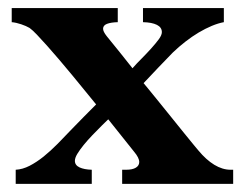

<svg xmlns="http://www.w3.org/2000/svg" viewBox="-20 -452 602 472"><path d="M246.1 -158.7 231 -144Q219.2 -132.3 207.3 -119.9Q195.3 -107.4 185.8 -95.7Q176.3 -84 170.2 -74Q164.1 -64 164.1 -56.6Q164.1 -45.9 175.5 -40.5Q187 -35.2 205.6 -34.7V0H18.6V-34.7Q35.6 -35.6 52.7 -44.4Q69.8 -53.2 87.2 -67.1Q104.5 -81.1 121.8 -98.6Q139.2 -116.2 156.7 -134.8Q170.9 -149.4 186.5 -165.3Q202.1 -181.2 216.3 -195.3Q203.6 -210.9 188.2 -229.7Q172.9 -248.5 157 -267.8Q141.1 -287.1 125.2 -305.7Q109.4 -324.2 95.5 -339.8Q81.5 -355.5 70.6 -366.9Q59.6 -378.4 52.7 -383.3Q44.4 -388.2 32.2 -392.3Q20 -396.5 8.8 -397.5V-432.1H269.5V-397.5Q252.4 -397 242.9 -393.3Q233.4 -389.6 233.4 -381.3Q233.4 -374.5 242.2 -363.3Q257.8 -344.2 273.9 -324.2Q290 -304.2 305.7 -284.2Q315.9 -295.9 328.4 -308.3Q340.8 -320.8 351.8 -333Q362.8 -345.2 370.4 -355.5Q377.9 -365.7 377.9 -373Q377.9 -384.8 365.7 -390.9Q353.5 -397 331.5 -397.5V-432.1H530.3V-397.5Q516.6 -395 500.7 -388.4Q484.9 -381.8 468.5 -372.1Q452.1 -362.3 435.8 -349.6Q419.4 -336.9 404.8 -322.8Q387.2 -304.7 368.9 -285.6Q350.6 -266.6 333 -247.6Q335.9 -244.6 346.4 -231.4Q356.9 -218.3 371.6 -200.4Q386.2 -182.6 402.3 -162.4Q418.5 -142.1 432.6 -124.8Q446.8 -107.4 456.5 -95.5Q466.3 -83.5 467.8 -82Q486.8 -59.1 506.8 -46.9Q526.9 -34.7 546.9 -34.7H553.2V0H280.3V-34.7H290Q305.7 -34.7 314 -39.8Q322.3 -44.9 322.3 -53.7Q322.3 -64 309.6 -79.1Z"/></svg>

Font: XB Niloofar
Style: Bold
Weight: 700
Designer: Behnam
Foundry: Irmug
Version: Version 7.201 2008